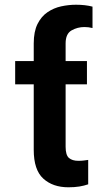

<svg xmlns="http://www.w3.org/2000/svg" viewBox="-20 -789 459 819"><path d="M350.9 -528.4V-429.3H259.9V-163Q259.9 -127.5 274.1 -115.2Q288.4 -103 314.3 -103Q327.4 -103 337.9 -104.4Q348.4 -105.8 356.2 -106.9V-2.8Q339.1 3.2 318.5 6.6Q297.9 9.9 271.7 9.9Q205.3 9.9 164.6 -27.2Q123.9 -64.3 123.9 -149.9V-429.3H44.7V-528.4H123.9V-603.7Q123.9 -654.5 140.1 -686.8Q156.2 -719.1 182.7 -737Q209.2 -755 240.9 -761.9Q272.7 -768.8 304.3 -768.8Q344.1 -768.8 374.6 -760.7V-669.4Q357.6 -673.7 340.2 -673.7Q310.4 -673.7 285.2 -659.3Q259.9 -644.9 259.9 -603.7V-528.4Z"/></svg>

Font: Interface
Style: Bold
Weight: 700
Designer: Rasmus Andersson
Foundry: rsms
Version: Version 1.8